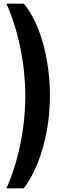

<svg xmlns="http://www.w3.org/2000/svg" viewBox="-20 -820 320 1040"><path d="M109 200H15Q48 125.5 70.8 42.2Q93.5 -41 105.2 -128Q117 -215 117 -300Q117 -428.5 90.8 -557.8Q64.5 -687 15 -800H109Q157.5 -741 188.8 -659.2Q220 -577.5 235.2 -485.5Q250.5 -393.5 250.5 -304Q250.5 -203.5 233.2 -110Q216 -16.5 184.2 63Q152.5 142.5 109 200Z"/></svg>

Font: Big Shoulders
Style: Bold
Weight: 700
Designer: Patric King
Foundry: XO Type Co
Version: Version 2.002